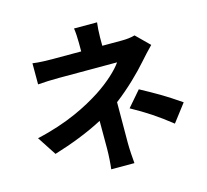

<svg xmlns="http://www.w3.org/2000/svg" viewBox="-121 -956 1241 1152"><g transform="rotate(-15 500.0 -380.0)"><path d="M774 -683C750 -676 722 -673 691 -673H571V-725C571 -756 574 -793 577 -817H434C438 -792 440 -756 440 -725V-673H267C232 -673 177 -674 139 -680V-549C170 -552 233 -554 269 -554H631C602 -512 540 -454 463 -404C377 -349 248 -280 55 -237L132 -119C240 -152 347 -193 439 -242V-71C439 -31 435 29 431 57H575C572 26 568 -31 568 -71C568 -134 569 -243 569 -323C652 -386 728 -461 779 -519C800 -543 831 -577 856 -602ZM632 -268C719 -220 784 -178 871 -109L955 -219C859 -285 807 -314 715 -364Z"/></g></svg>

Font: Noto Sans CJK KR Bold
Style: Regular
Weight: 700
Designer: Ryoko NISHIZUKA (kana & ideographs); Paul D. Hunt (Latin, Greek & Cyrillic); Wenlong ZHANG (bopomofo); Sandoll Communica
Foundry: Adobe Systems Incorporated
Version: Version 1.004;PS 1.004;hotconv 1.0.82;makeotf.lib2.5.63406